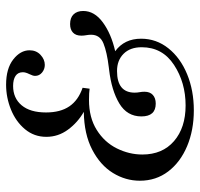

<svg xmlns="http://www.w3.org/2000/svg" viewBox="-33 -614 656 630"><g transform="rotate(-90 295.0 -299.0)"><path d="M17 -168Q17 -215 42.5 -256.5Q68 -298 119 -324.5Q170 -351 243 -352Q208 -372 184.5 -404Q161 -436 161 -475Q161 -515 186 -545Q211 -575 250.5 -591Q290 -607 332 -607Q385 -607 415 -583.5Q445 -560 445 -530Q445 -508 430 -494Q415 -480 397 -480Q383 -480 372 -489Q361 -498 361 -512Q361 -519 367 -531Q373 -543 373 -552Q373 -568 361 -576Q349 -584 328 -584Q288 -584 264.5 -556Q241 -528 241 -476Q241 -429 261 -399.5Q281 -370 322 -356L319 -333Q306 -335 282 -335Q224 -335 183.5 -309.5Q143 -284 123 -243.5Q103 -203 103 -160Q103 -94 147 -56Q191 -18 264 -18Q339 -18 397 -56Q455 -94 455 -162Q455 -200 433.5 -221.5Q412 -243 377 -243Q306 -243 306 -185Q306 -177 307.5 -169Q309 -161 309 -153Q309 -135 298.5 -125.5Q288 -116 270 -116Q228 -116 228 -163Q228 -210 270.5 -235.5Q313 -261 381 -269L389 -270Q439 -276 467.5 -287.5Q496 -299 496 -328Q496 -336 494.5 -344Q493 -352 493 -360Q493 -378 503 -387.5Q513 -397 531 -397Q552 -397 563 -385.5Q574 -374 574 -354Q574 -317 536.5 -289.5Q499 -262 442 -249Q483 -219 483 -164Q483 -114 451.5 -74.5Q420 -35 366.5 -13Q313 9 248 9Q183 9 130.5 -13Q78 -35 47.5 -75Q17 -115 17 -168Z"/></g></svg>

Font: Unna
Style: Italic
Weight: 400
Italic angle: -8.05°
Designer: Jorge de Buen Unna
Foundry: Omnibus-Type
Version: Version 2.008